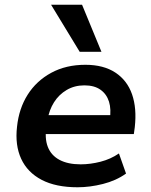

<svg xmlns="http://www.w3.org/2000/svg" viewBox="-20 -782 640 812"><path d="M308 10Q216 10 156 -21.5Q96 -53 69.5 -110.5Q43 -168 52 -246Q60 -323 97 -381.5Q134 -440 196.5 -474Q259 -508 341 -508Q418 -508 468 -475Q518 -442 538.5 -383Q559 -324 550 -244L546 -215H152L164 -295H462L444 -275Q451 -320 441 -352Q431 -384 405 -402.5Q379 -421 337 -421Q295 -421 262 -401.5Q229 -382 208.5 -349.5Q188 -317 181 -275L177 -251Q168 -198 182 -161.5Q196 -125 231.5 -106Q267 -87 321 -87Q362 -87 405 -98Q448 -109 483 -133L513 -48Q471 -18 415.5 -4Q360 10 308 10ZM317 -563 196 -762H327L409 -563Z"/></svg>

Font: Nunito Sans 8pt
Style: Bold Italic
Weight: 700
Italic angle: -9°
Version: Version 3.101;gftools[0.9.27]